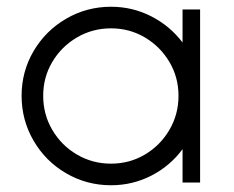

<svg xmlns="http://www.w3.org/2000/svg" viewBox="-20 -541 693 569"><path d="M44 -257Q44 -329 79.5 -389.5Q115 -450 176 -485.5Q237 -521 309 -521Q373 -521 428.5 -492.5Q484 -464 521 -415V-513H573V0H521V-99Q484 -49 428.5 -20.5Q373 8 309 8Q237 8 176 -27.5Q115 -63 79.5 -124Q44 -185 44 -257ZM509 -257Q509 -312 482 -357.5Q455 -403 409.5 -430Q364 -457 309 -457Q254 -457 208 -430Q162 -403 135 -357.5Q108 -312 108 -257Q108 -202 135 -156Q162 -110 208 -83Q254 -56 309 -56Q364 -56 409.5 -83Q455 -110 482 -156Q509 -202 509 -257Z"/></svg>

Font: Lineal Light
Style: Regular
Weight: 300
Designer: Created by Frank Adebiaye with contributions from Anton Moglia & Ariel Martín Pérez
Created by Frank ADEBIAYE with FontF
Foundry: Velvetyne Type Foundry
Version: Version 2.000